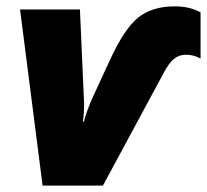

<svg xmlns="http://www.w3.org/2000/svg" viewBox="-20 -583 650 603"><path d="M303.2 0H113.8L43 -553.2H231L244.1 -258.8Q244.1 -223.1 240.2 -201.2H244.1Q244.6 -208 253.4 -233.2Q262.2 -258.3 271 -276.9L324.2 -392.1Q369.1 -490.7 412.8 -526.9Q456.5 -563 528.8 -563Q577.1 -563 609.9 -543.9V-398.9Q589.8 -411.1 564 -411.1Q542 -411.1 525.9 -397.7Q509.8 -384.3 494.1 -354Z"/></svg>

Font: Open Sans Extrabold
Style: Italic
Weight: 800
Italic angle: -12°
Foundry: Ascender Corporation
Version: Version 1.10